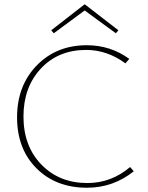

<svg xmlns="http://www.w3.org/2000/svg" viewBox="-20 -875 695 900"><path d="M377 -826 232 -719 220 -733 377 -855 535 -733 523 -719ZM590 -92 607 -72Q510 5 388 5Q242 5 151 -86Q60 -177 60 -325Q60 -473 152 -568Q244 -663 387 -663Q498 -663 586 -599L568 -578Q482 -641 384 -641Q253 -641 171.5 -553.5Q90 -466 90 -329Q90 -190 174 -103.5Q258 -17 390 -17Q501 -17 590 -92Z"/></svg>

Font: EauTestInfant Extralight
Style: Regular
Weight: 250
Designer: Christian Thalmann (Catharsis Fonts)
Version: Version 0.001;PS 000.001;hotconv 1.0.88;makeotf.lib2.5.64775